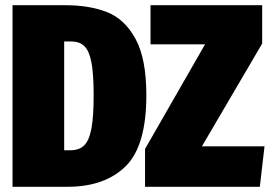

<svg xmlns="http://www.w3.org/2000/svg" viewBox="-20 -716 1037 736"><path d="M541 -351Q541 -156 461 -78Q381 0 239 0H28V-696H231Q323 -696 390.5 -669.5Q458 -643 499.5 -567Q541 -491 541 -351ZM226 -557V-140H250Q284 -140 303 -159Q322 -178 330.5 -223.5Q339 -269 339 -351Q339 -433 330.5 -477Q322 -521 303.5 -539Q285 -557 253 -557ZM985 -696V-549L754 -155H994L976 0H536V-145L766 -546H557V-696Z"/></svg>

Font: Fira Sans Extra Condensed Black
Style: Regular
Weight: 900
Width: 1
Designer: Carrois Corporate & Edenspiekermann AG
Foundry: Carrois Corporate GbR & Edenspiekermann AG
Version: Version 4.203